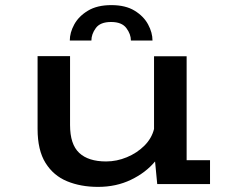

<svg xmlns="http://www.w3.org/2000/svg" viewBox="-20 -720 915 751"><path d="M363.5 11Q296 11 242.5 -11Q189 -33 158 -82.8Q127 -132.5 127 -215.5V-500.5H254V-231Q254 -155.5 289.8 -122Q325.5 -88.5 395 -88.5Q436.5 -88.5 476.2 -105Q516 -121.5 544.8 -150.2Q573.5 -179 582.5 -215.5V-500H710V-93.5H801.5V0H595L586.5 -88.5Q550 -44.5 492.2 -16.8Q434.5 11 363.5 11ZM415.5 -700Q471 -700 506.5 -678.2Q542 -656.5 559.2 -624.5Q576.5 -592.5 576.5 -561.5H492Q492 -586.5 474.2 -610.2Q456.5 -634 414.5 -634Q372 -634 354.8 -610.2Q337.5 -586.5 337.5 -561.5H253Q253 -592.5 270.5 -624.5Q288 -656.5 324 -678.2Q360 -700 415.5 -700Z"/></svg>

Font: Trispace SemiExpanded Medium
Style: Regular
Weight: 500
Width: 6
Designer: Tyler Finck
Foundry: Etcetera Type Company
Version: Version 1.210; ttfautohint (v1.8.3)